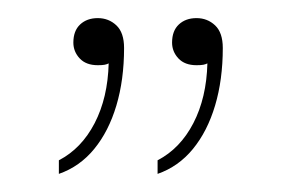

<svg xmlns="http://www.w3.org/2000/svg" viewBox="-20 -708 327 212"><path d="M45 -531Q70 -544 84.5 -572Q99 -600 100 -638Q98 -637 95.5 -636.5Q93 -636 88 -636Q75 -636 68 -643.5Q61 -651 61 -661Q61 -674 68.5 -681Q76 -688 88 -688Q100 -688 108.5 -680Q117 -672 117 -655Q117 -620 108.5 -591.5Q100 -563 84 -543.5Q68 -524 45 -516ZM154 -531Q179 -544 193.5 -572Q208 -600 209 -638Q207 -637 204.5 -636.5Q202 -636 197 -636Q184 -636 177 -643.5Q170 -651 170 -661Q170 -674 177.5 -681Q185 -688 197 -688Q209 -688 217.5 -680Q226 -672 226 -655Q226 -620 217.5 -591.5Q209 -563 193 -543.5Q177 -524 154 -516Z"/></svg>

Font: Montagu Slab 144pt Thin
Style: Regular
Weight: 250
Version: Version 1.000